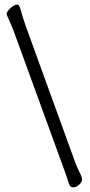

<svg xmlns="http://www.w3.org/2000/svg" viewBox="-20 -771 390 833"><path d="M279 26Q271 -1 254 -47L38 -640Q26 -670 17.5 -688Q9 -706 9 -711.5Q9 -717 16.5 -726.5Q24 -736 35 -743.5Q46 -751 55 -751Q64 -751 70 -727Q76 -703 91 -660L305 -70Q315 -42 325.5 -22.5Q336 -3 336 8Q336 19 323 30.5Q310 42 297 42Q284 42 279 26Z"/></svg>

Font: LXGW WenKai TC
Style: Regular
Weight: 400
Designer: LXGW / Fontworks Inc.
Foundry: LXGW / Fontworks Inc.
Version: Version 1.330